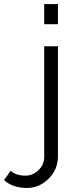

<svg xmlns="http://www.w3.org/2000/svg" viewBox="-137 -750 382 951"><path d="M-3 181Q-74 181 -117 142L-84 96Q-57 120 -11 120Q25 120 53.5 93Q82 66 82 27V-521H150V23Q150 90 103.5 135.5Q57 181 -3 181ZM150 -630H82V-730H150Z"/></svg>

Font: Raleway
Style: Regular
Weight: 400
Designer: Matt McInerney, Pablo Impallari, Rodrigo Fuenzalida
Foundry: Matt McInerney, Pablo Impallari, Rodrigo Fuenzalida
Version: Version 1.000;PS 001.001;hotconv 1.0.56; ttfautohint (v1.5)